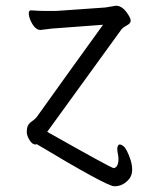

<svg xmlns="http://www.w3.org/2000/svg" viewBox="-20 -501 530 667"><path d="M144 -43Q367 83 375 83Q380 83 386 76Q396 60 388 25Q386 10 391 3.5Q396 -3 408.5 6.5Q421 16 434 56Q446 97 430 119L424 126Q403 147 376 146Q348 144 108 0Q105 1 103 1Q92 1 82.5 -14.5Q73 -30 73 -42.5Q73 -55 76.5 -63.5Q80 -72 91.5 -80Q103 -88 108 -95Q218 -249 338 -415L191 -404Q164 -403 122 -397H120Q101 -397 86 -430Q80 -444 80 -454.5Q80 -465 87 -465H89Q115 -463 136 -463H168Q180 -463 190 -464L346 -475L382 -481H386Q408 -479 426 -449Q434 -437 434 -428.5Q434 -420 421 -413Q408 -406 402 -399Q262 -206 144 -43Z"/></svg>

Font: QiushuiShotai
Style: Regular
Weight: 600
Designer: Fontworks Inc.
Foundry: Fontworks Inc.
Version: Version 1.250